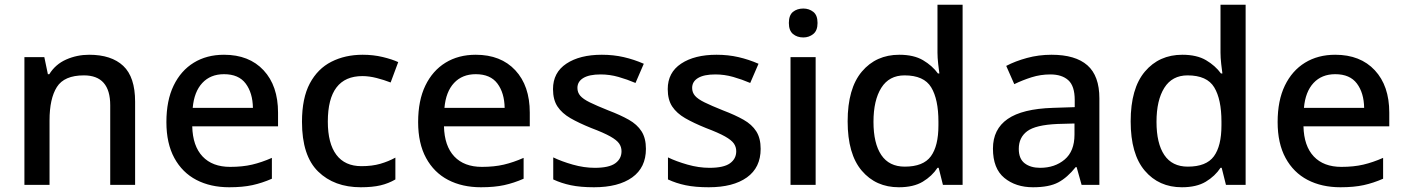

<svg xmlns="http://www.w3.org/2000/svg" viewBox="-20 -780 5930 810"><path d="M356 -549Q450 -549 500 -502Q550 -455 550 -351V0H445V-336Q445 -462 334 -462Q251 -462 220 -413Q189 -364 189 -272V0H83V-539H167L182 -467H188Q214 -509 259.5 -529Q305 -549 356 -549Z M925 -549Q1031 -549 1092 -483.5Q1153 -418 1153 -305V-247H791Q793 -164 834.5 -120Q876 -76 951 -76Q1003 -76 1043.5 -85.5Q1084 -95 1127 -114V-26Q1086 -8 1045 1Q1004 10 947 10Q868 10 808.5 -21Q749 -52 715.5 -113.5Q682 -175 682 -265Q682 -356 712.5 -419Q743 -482 797.5 -515.5Q852 -549 925 -549ZM925 -467Q868 -467 833.5 -430Q799 -393 793 -325H1047Q1046 -388 1016.5 -427.5Q987 -467 925 -467Z M1502 10Q1390 10 1322 -56.5Q1254 -123 1254 -266Q1254 -366 1287 -428Q1320 -490 1378 -519.5Q1436 -549 1510 -549Q1555 -549 1594.5 -539.5Q1634 -530 1660 -518L1628 -432Q1600 -443 1568.5 -451Q1537 -459 1509 -459Q1363 -459 1363 -267Q1363 -175 1399 -127Q1435 -79 1505 -79Q1550 -79 1584.5 -89Q1619 -99 1648 -115V-23Q1619 -6 1585 2Q1551 10 1502 10Z M1987 -549Q2093 -549 2154 -483.5Q2215 -418 2215 -305V-247H1853Q1855 -164 1896.5 -120Q1938 -76 2013 -76Q2065 -76 2105.5 -85.5Q2146 -95 2189 -114V-26Q2148 -8 2107 1Q2066 10 2009 10Q1930 10 1870.5 -21Q1811 -52 1777.5 -113.5Q1744 -175 1744 -265Q1744 -356 1774.5 -419Q1805 -482 1859.5 -515.5Q1914 -549 1987 -549ZM1987 -467Q1930 -467 1895.5 -430Q1861 -393 1855 -325H2109Q2108 -388 2078.5 -427.5Q2049 -467 1987 -467Z M2705 -152Q2705 -73 2647 -31.5Q2589 10 2486 10Q2429 10 2388.5 1.5Q2348 -7 2314 -23V-116Q2349 -99 2396.5 -85.5Q2444 -72 2489 -72Q2549 -72 2575.5 -91Q2602 -110 2602 -142Q2602 -160 2592 -174.5Q2582 -189 2554.5 -204.5Q2527 -220 2474 -240Q2422 -261 2386.5 -281.5Q2351 -302 2332 -330.5Q2313 -359 2313 -404Q2313 -474 2369.5 -511.5Q2426 -549 2519 -549Q2568 -549 2611.5 -539Q2655 -529 2696 -511L2661 -430Q2626 -445 2589 -455.5Q2552 -466 2514 -466Q2466 -466 2441 -451Q2416 -436 2416 -409Q2416 -390 2428 -376Q2440 -362 2468.5 -348Q2497 -334 2547 -314Q2597 -295 2632.5 -275Q2668 -255 2686.5 -226Q2705 -197 2705 -152Z M3189 -152Q3189 -73 3131 -31.5Q3073 10 2970 10Q2913 10 2872.5 1.5Q2832 -7 2798 -23V-116Q2833 -99 2880.5 -85.5Q2928 -72 2973 -72Q3033 -72 3059.5 -91Q3086 -110 3086 -142Q3086 -160 3076 -174.5Q3066 -189 3038.5 -204.5Q3011 -220 2958 -240Q2906 -261 2870.5 -281.5Q2835 -302 2816 -330.5Q2797 -359 2797 -404Q2797 -474 2853.5 -511.5Q2910 -549 3003 -549Q3052 -549 3095.5 -539Q3139 -529 3180 -511L3145 -430Q3110 -445 3073 -455.5Q3036 -466 2998 -466Q2950 -466 2925 -451Q2900 -436 2900 -409Q2900 -390 2912 -376Q2924 -362 2952.5 -348Q2981 -334 3031 -314Q3081 -295 3116.5 -275Q3152 -255 3170.5 -226Q3189 -197 3189 -152Z M3369 -744Q3393 -744 3411 -730Q3429 -716 3429 -683Q3429 -651 3411 -636.5Q3393 -622 3369 -622Q3343 -622 3325.5 -636.5Q3308 -651 3308 -683Q3308 -716 3325.5 -730Q3343 -744 3369 -744ZM3421 -539V0H3315V-539Z M3772 10Q3675 10 3615.5 -60Q3556 -130 3556 -268Q3556 -407 3616 -478Q3676 -549 3774 -549Q3835 -549 3874 -526Q3913 -503 3937 -470H3943Q3941 -483 3938 -510Q3935 -537 3935 -558V-760H4041V0H3958L3940 -72H3935Q3912 -37 3873 -13.5Q3834 10 3772 10ZM3797 -77Q3875 -77 3907 -120.5Q3939 -164 3939 -251V-267Q3939 -361 3908.5 -411.5Q3878 -462 3796 -462Q3731 -462 3698 -409.5Q3665 -357 3665 -266Q3665 -175 3698 -126Q3731 -77 3797 -77Z M4416 -549Q4517 -549 4567.5 -504.5Q4618 -460 4618 -365V0H4543L4522 -75H4518Q4483 -31 4444.5 -10.5Q4406 10 4338 10Q4265 10 4217 -29.5Q4169 -69 4169 -153Q4169 -235 4231 -278Q4293 -321 4422 -325L4514 -328V-358Q4514 -417 4487 -441.5Q4460 -466 4411 -466Q4370 -466 4332 -454Q4294 -442 4259 -425L4225 -502Q4263 -522 4312.5 -535.5Q4362 -549 4416 -549ZM4441 -257Q4349 -253 4313.5 -226.5Q4278 -200 4278 -152Q4278 -110 4303 -91Q4328 -72 4368 -72Q4430 -72 4471.5 -107Q4513 -142 4513 -212V-259Z M4966 10Q4869 10 4809.5 -60Q4750 -130 4750 -268Q4750 -407 4810 -478Q4870 -549 4968 -549Q5029 -549 5068 -526Q5107 -503 5131 -470H5137Q5135 -483 5132 -510Q5129 -537 5129 -558V-760H5235V0H5152L5134 -72H5129Q5106 -37 5067 -13.5Q5028 10 4966 10ZM4991 -77Q5069 -77 5101 -120.5Q5133 -164 5133 -251V-267Q5133 -361 5102.5 -411.5Q5072 -462 4990 -462Q4925 -462 4892 -409.5Q4859 -357 4859 -266Q4859 -175 4892 -126Q4925 -77 4991 -77Z M5613 -549Q5719 -549 5780 -483.5Q5841 -418 5841 -305V-247H5479Q5481 -164 5522.5 -120Q5564 -76 5639 -76Q5691 -76 5731.5 -85.5Q5772 -95 5815 -114V-26Q5774 -8 5733 1Q5692 10 5635 10Q5556 10 5496.5 -21Q5437 -52 5403.5 -113.5Q5370 -175 5370 -265Q5370 -356 5400.5 -419Q5431 -482 5485.5 -515.5Q5540 -549 5613 -549ZM5613 -467Q5556 -467 5521.5 -430Q5487 -393 5481 -325H5735Q5734 -388 5704.5 -427.5Q5675 -467 5613 -467Z"/></svg>

Font: Noto Sans Gurmukhi Medium
Style: Regular
Weight: 500
Designer: Jelle Bosma - Monotype Design Team
Foundry: Monotype Imaging Inc.
Version: Version 2.004; ttfautohint (v1.8.4.7-5d5b)